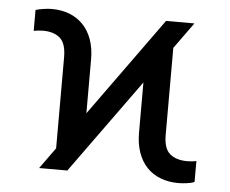

<svg xmlns="http://www.w3.org/2000/svg" viewBox="-45 -604 797 665"><g transform="rotate(5 353.5 -272.0)"><path d="M113.3 0 506.8 -545.9H605.5L211.4 0ZM166 -22.5V-389.6Q166 -438 144.5 -456.5Q123 -475.1 85 -475.1Q77.6 -475.1 69.1 -474.1Q60.5 -473.1 53.2 -471.7V-544.4Q64.5 -547.9 80.6 -550.3Q96.7 -552.7 109.4 -552.7Q143.1 -552.7 170.7 -542Q198.2 -531.2 218.3 -510.5Q238.3 -489.7 249 -459.5Q259.8 -429.2 259.8 -390.6V-106.4ZM597.7 9.8Q564 9.8 535.9 -1Q507.8 -11.7 488 -32.7Q468.3 -53.7 457.8 -83.7Q447.3 -113.8 447.3 -152.3V-438.5L540 -523.9V-152.3Q540 -105 562 -86.7Q584 -68.4 621.6 -68.4Q628.9 -68.4 637.5 -69.1Q646 -69.8 653.8 -71.8V1Q643.1 5.9 626.7 7.8Q610.4 9.8 597.7 9.8Z"/></g></svg>

Font: V-Inter
Style: Regular-375
Weight: 375
Designer: Rasmus Andersson
Foundry: rsms
Version: Version 4.000;git-4146feb